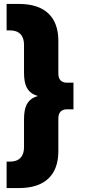

<svg xmlns="http://www.w3.org/2000/svg" viewBox="-20 -762 443 976"><path d="M13.6 59.6H29.3Q65.7 59.6 83.9 40.7Q102.1 21.8 102.1 -13V-156.4Q102.1 -202.9 115 -229.2Q127.9 -255.4 154.7 -267.4Q181.4 -279.3 227.3 -283.8V-264.2Q181.4 -268.7 154.7 -280.6Q127.9 -292.6 115 -318.8Q102.1 -345.1 102.1 -391.6V-535Q102.1 -569.8 83.9 -588.7Q65.7 -607.6 29.3 -607.6H13.6V-742H75.6Q174.6 -742 225.6 -693.9Q276.6 -645.8 276.6 -554.3V-387.9Q276.6 -364.6 288.1 -353.1Q299.6 -341.7 320 -341.7H353.4V-206.3H320Q299.6 -206.3 288.1 -194.9Q276.6 -183.4 276.6 -160.1V6.3Q276.6 97.8 225.6 145.9Q174.6 194 75.6 194H13.6Z"/></svg>

Font: iiserrat Thin
Style: Regular
Weight: 100
Designer: Akira Ohta
Foundry: Akira Ohta
Version: Version 1.200;Glyphs 3.3.1 (3343)